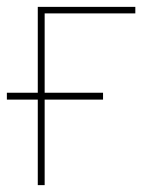

<svg xmlns="http://www.w3.org/2000/svg" viewBox="-30 -539 438 559"><path d="M364 -500H100V-269H270V-249H100V0H80V-249H-10V-269H80V-519H364Z"/></svg>

Font: Raleway-v4020 Thin
Style: Regular
Weight: 250
Designer: Matt McInerney, Pablo Impallari, Rodrigo Fuenzalida
Foundry: Matt McInerney, Pablo Impallari, Rodrigo Fuenzalida
Version: Version 4.020;PS 004.020;hotconv 1.0.88;makeotf.lib2.5.64775